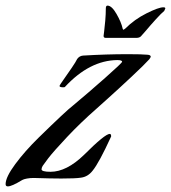

<svg xmlns="http://www.w3.org/2000/svg" viewBox="-85 -629 609 684"><path d="M447 -418Q431 -400 384 -356Q337 -312 298 -277L259 -242Q202 -192 154 -141Q106 -90 86 -64L67 -38Q63 -31 63 -26Q63 -17 95 -17Q152 -17 214 -77Q289 -152 306 -152Q311 -152 311 -143Q268 -49 245 -21Q228 1 203 4Q184 7 133 7Q113 7 91 6.5Q69 6 53.5 5.5Q38 5 35 5Q22 5 11.5 7Q1 9 -3 11L-7 13Q-43 35 -57 35Q-65 35 -65 27Q-65 2 -30.5 -44.5Q4 -91 52 -138Q100 -185 131.5 -214.5Q163 -244 175 -253Q229 -298 289.5 -351.5Q350 -405 350 -409Q350 -415 333 -415Q234 -414 146 -319Q145 -318 140 -318Q127 -318 127 -323Q127 -325 140.5 -344Q154 -363 170 -386.5Q186 -410 190 -419Q198 -430 211 -431Q295 -436 370 -436Q421 -436 441 -434Q452 -433 452 -427Q452 -425 447 -418ZM352 -527Q353 -523 355 -523L361 -527Q394 -560 437 -581.5Q480 -603 497 -603Q504 -603 504 -599L500 -590Q490 -582 470 -560Q450 -538 435 -520L420 -503Q414 -494 401 -494H292Q284 -494 284 -501Q284 -502 286 -517Q288 -532 290 -555.5Q292 -579 292 -599Q292 -609 298 -609Q313 -609 330 -579.5Q347 -550 352 -527Z"/></svg>

Font: Aguafina Script
Style: Regular
Weight: 400
Designer: Angel Koziupa and Alejandro Paul
Foundry: Angel Koziupa and Alejandro Paul
Version: Version 1.000